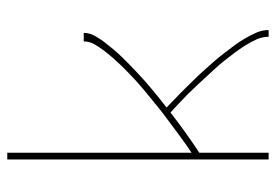

<svg xmlns="http://www.w3.org/2000/svg" viewBox="-138 -638 775 540"><g transform="rotate(-90 250.0 -367.5)"><path d="M72 0V-735H91V-217Q105 -226 117.5 -235Q130 -244 143 -253.5Q156 -263 168.5 -272.5Q181 -282 194 -291.5Q207 -301 219 -311Q231 -321 243.5 -331Q256 -341 268 -351Q280 -361 291.5 -371.5Q303 -382 314.5 -393Q326 -404 337 -415.5Q348 -427 358.5 -439Q369 -451 378.5 -463.5Q388 -476 396 -490Q404 -504 404 -520H428Q428 -504 420 -489.5Q412 -475 402.5 -462.5Q393 -450 382.5 -437.5Q372 -425 361 -413.5Q350 -402 338.5 -391Q327 -380 315.5 -369Q304 -358 292 -347.5Q280 -337 268 -327Q256 -317 243.5 -307Q231 -297 218 -287Q231 -274 244.5 -261.5Q258 -249 270.5 -236Q283 -223 296 -210Q309 -197 321 -183.5Q333 -170 345.5 -156Q358 -142 369 -127.5Q380 -113 391 -98.5Q402 -84 411.5 -68Q421 -52 428.5 -35Q436 -18 436 0H417Q417 -18 409.5 -34.5Q402 -51 392.5 -66Q383 -81 372.5 -95Q362 -109 351 -123Q340 -137 328 -150Q316 -163 304 -176Q292 -189 280 -202Q268 -215 255.5 -227.5Q243 -240 230 -252Q217 -264 204 -276Q177 -255 148.5 -234.5Q120 -214 91 -195V0Z"/></g></svg>

Font: Zed Mono Thin
Style: Regular
Weight: 100
Monospace: yes
Designer: Belleve Invis
Foundry: Belleve Invis
Version: Version 1.0.0; ttfautohint (v1.8.4)